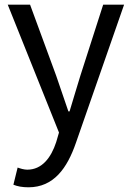

<svg xmlns="http://www.w3.org/2000/svg" viewBox="-20 -563 561 817"><path d="M101 234C209 234 266 152 303 45L508 -543H419L322 -241C307 -193 291 -138 276 -89H271C254 -138 235 -194 219 -241L108 -543H13L231 1L219 42C197 109 158 159 96 159C82 159 66 154 55 150L37 223C54 230 75 234 101 234Z"/></svg>

Font: DAIFUKU Sans JP
Style: Regular
Weight: 400
Designer: Original font ‘Source Han Sans JP’ : Ryoko NISHIZUKA  (kana, bopomofo & ideographs); Paul D. Hunt (Latin, Greek & Cyrill
Foundry: Daifuku
Version: Version 1.001